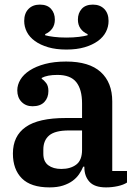

<svg xmlns="http://www.w3.org/2000/svg" viewBox="-20 -801 600 833"><path d="M195 12Q114 12 75 -27Q36 -66 36 -135Q36 -211 91.5 -250Q147 -289 265 -289H336V-352Q336 -413 311 -444.5Q286 -476 229 -476Q185 -476 161 -463V-459Q171 -453 180.5 -440.5Q190 -428 190 -406Q190 -377 172.5 -358.5Q155 -340 121 -340Q92 -340 73.5 -359Q55 -378 55 -409Q55 -433 68.5 -455.5Q82 -478 109 -495.5Q136 -513 175.5 -523.5Q215 -534 267 -534Q367 -534 417 -488.5Q467 -443 467 -361V-59H531V-9Q516 1 491 6.5Q466 12 440 12Q390 12 368 -12.5Q346 -37 346 -75V-78H341Q334 -61 323 -45Q312 -29 295 -16.5Q278 -4 253.5 4Q229 12 195 12ZM246 -68Q286 -68 311 -87Q336 -106 336 -151V-235H279Q219 -235 193.5 -213.5Q168 -192 168 -152V-134Q168 -100 189.5 -84Q211 -68 246 -68ZM268 -586Q223 -586 189 -596Q155 -606 131.5 -623Q108 -640 96.5 -662.5Q85 -685 85 -710Q85 -743 103.5 -762Q122 -781 153 -781Q185 -781 201.5 -762.5Q218 -744 218 -716Q218 -693 206.5 -677Q195 -661 176 -653V-648Q190 -644 214 -641Q238 -638 268 -638Q298 -638 322 -641Q346 -644 360 -648V-653Q341 -661 329.5 -677Q318 -693 318 -716Q318 -744 334.5 -762.5Q351 -781 383 -781Q414 -781 432.5 -762Q451 -743 451 -710Q451 -685 439.5 -662.5Q428 -640 404.5 -623Q381 -606 347 -596Q313 -586 268 -586Z"/></svg>

Font: IBM Plex Serif SmBld
Style: Regular
Weight: 600
Designer: Mike Abbink, Paul van der Laan, Pieter van Rosmalen
Foundry: Bold Monday
Version: Version 3.001